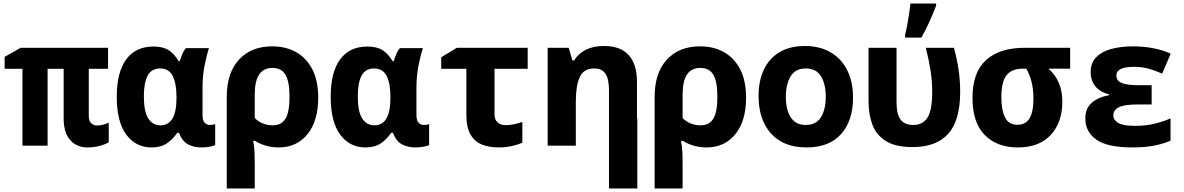

<svg xmlns="http://www.w3.org/2000/svg" viewBox="-20 -817 6640 1077"><path d="M471 10Q411 10 374 -31Q337 -72 337 -154V-431H247V0H106V-431H6V-498L96 -549H586V-431H478V-167Q478 -139 491.5 -126Q505 -113 524 -113Q540 -113 558 -117.5Q576 -122 590 -129V-19Q571 -7 538.5 1.5Q506 10 471 10Z M830 10Q742 10 688.5 -61.5Q635 -133 635 -275Q635 -412 688 -484Q741 -556 841 -556Q894 -556 926 -535.5Q958 -515 982 -474H989Q994 -492 1002 -512Q1010 -532 1023 -547H1152Q1141 -515 1128.5 -454Q1116 -393 1116 -324V-174Q1116 -140 1128.5 -128Q1141 -116 1157 -116Q1164 -116 1173.5 -117.5Q1183 -119 1187 -121V-3Q1180 1 1158.5 5.5Q1137 10 1110 10Q1067 10 1034.5 -7.5Q1002 -25 984 -72H974Q951 -37 917 -13.5Q883 10 830 10ZM880 -114Q970 -114 970 -267V-273Q970 -348 949 -390.5Q928 -433 878 -433Q830 -433 808.5 -393Q787 -353 787 -277Q787 -190 812 -152Q837 -114 880 -114Z M1252 -273Q1252 -408 1320.5 -482.5Q1389 -557 1507 -557Q1583 -557 1641 -524.5Q1699 -492 1732 -428Q1765 -364 1765 -268Q1765 -139 1705 -64.5Q1645 10 1543 10Q1506 10 1471 0Q1436 -10 1411 -27H1400Q1406 4 1407.5 35Q1409 66 1409 104V240H1252ZM1509 -114Q1559 -114 1581.5 -151.5Q1604 -189 1604 -274Q1604 -359 1581.5 -397.5Q1559 -436 1508 -436Q1409 -436 1409 -288V-155Q1428 -135 1454.5 -124.5Q1481 -114 1509 -114Z M2030 10Q1942 10 1888.5 -61.5Q1835 -133 1835 -275Q1835 -412 1888 -484Q1941 -556 2041 -556Q2094 -556 2126 -535.5Q2158 -515 2182 -474H2189Q2194 -492 2202 -512Q2210 -532 2223 -547H2352Q2341 -515 2328.5 -454Q2316 -393 2316 -324V-174Q2316 -140 2328.5 -128Q2341 -116 2357 -116Q2364 -116 2373.5 -117.5Q2383 -119 2387 -121V-3Q2380 1 2358.5 5.5Q2337 10 2310 10Q2267 10 2234.5 -7.5Q2202 -25 2184 -72H2174Q2151 -37 2117 -13.5Q2083 10 2030 10ZM2080 -114Q2170 -114 2170 -267V-273Q2170 -348 2149 -390.5Q2128 -433 2078 -433Q2030 -433 2008.5 -393Q1987 -353 1987 -277Q1987 -190 2012 -152Q2037 -114 2080 -114Z M2777 10Q2725 10 2684 -6Q2643 -22 2619.5 -62Q2596 -102 2596 -173V-431H2455V-496L2543 -549H2940V-431H2754V-177Q2754 -146 2771 -130.5Q2788 -115 2816 -115Q2840 -115 2863 -120Q2886 -125 2910 -133V-16Q2886 -6 2852 2Q2818 10 2777 10Z M3052 0V-549H3170L3191 -478H3200Q3225 -517 3266.5 -538Q3308 -559 3368 -559Q3461 -559 3507 -507.5Q3553 -456 3553 -359V-152H3555V240H3396V0V-310Q3396 -375 3376 -404Q3356 -433 3313 -433Q3254 -433 3232 -384.5Q3210 -336 3210 -248V0Z M3652 -273Q3652 -408 3720.5 -482.5Q3789 -557 3907 -557Q3983 -557 4041 -524.5Q4099 -492 4132 -428Q4165 -364 4165 -268Q4165 -139 4105 -64.5Q4045 10 3943 10Q3906 10 3871 0Q3836 -10 3811 -27H3800Q3806 4 3807.5 35Q3809 66 3809 104V240H3652ZM3909 -114Q3959 -114 3981.5 -151.5Q4004 -189 4004 -274Q4004 -359 3981.5 -397.5Q3959 -436 3908 -436Q3809 -436 3809 -288V-155Q3828 -135 3854.5 -124.5Q3881 -114 3909 -114Z M4504 10Q4375 10 4305 -68Q4235 -146 4235 -279Q4235 -363 4264.5 -426Q4294 -489 4352 -524Q4410 -559 4495 -559Q4578 -559 4638.5 -524Q4699 -489 4732 -424Q4765 -359 4765 -269Q4765 -141 4698.5 -65.5Q4632 10 4504 10ZM4500 -116Q4558 -116 4585 -159.5Q4612 -203 4612 -274Q4612 -346 4585 -389.5Q4558 -433 4500 -433Q4441 -433 4414.5 -388Q4388 -343 4388 -274Q4388 -202 4415.5 -159Q4443 -116 4500 -116Z M5099 8Q5003 8 4949 -26Q4895 -60 4873.5 -118Q4852 -176 4852 -249V-549H5009V-244Q5009 -177 5031.5 -146.5Q5054 -116 5103 -116Q5156 -116 5182.5 -157Q5209 -198 5209 -300Q5209 -364 5199.5 -423.5Q5190 -483 5173 -549H5331Q5348 -487 5357 -426Q5366 -365 5366 -303Q5366 -141 5299 -66.5Q5232 8 5099 8ZM5057 -622Q5063 -645 5069 -676.5Q5075 -708 5079.5 -740Q5084 -772 5087 -797H5231V-785Q5216 -746 5195.5 -699.5Q5175 -653 5148 -606H5057Z M5689 10Q5573 10 5504 -59.5Q5435 -129 5435 -268Q5435 -411 5511 -480Q5587 -549 5729 -549H5983V-432H5861Q5939 -364 5939 -247Q5939 -130 5874 -60Q5809 10 5689 10ZM5687 -117Q5735 -117 5756 -155Q5777 -193 5777 -260Q5777 -315 5767 -355.5Q5757 -396 5737 -432H5717Q5656 -432 5626.5 -395.5Q5597 -359 5597 -271Q5597 -200 5617.5 -158.5Q5638 -117 5687 -117Z M6332 10Q6192 10 6130 -33.5Q6068 -77 6068 -153Q6068 -209 6104 -240.5Q6140 -272 6201 -283V-288Q6151 -300 6124.5 -332.5Q6098 -365 6098 -412Q6098 -465 6130 -497Q6162 -529 6216 -543Q6270 -557 6336 -557Q6395 -557 6449 -546.5Q6503 -536 6547 -516L6499 -404Q6463 -420 6425.5 -431Q6388 -442 6341 -442Q6242 -442 6242 -394Q6242 -364 6272.5 -351.5Q6303 -339 6370 -339H6440V-231H6361Q6285 -231 6255 -215Q6225 -199 6225 -169Q6225 -145 6251.5 -128Q6278 -111 6348 -111Q6409 -111 6460 -124Q6511 -137 6546 -153V-28Q6508 -11 6455.5 -0.5Q6403 10 6332 10Z"/></svg>

Font: Noto Sans Mono ExtraBold
Style: Regular
Weight: 800
Designer: Monotype Design Team
Foundry: Monotype Imaging Inc.
Version: Version 2.014